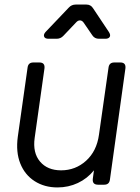

<svg xmlns="http://www.w3.org/2000/svg" viewBox="-20 -810 614 842"><path d="M232 12Q175 12 132 -15.5Q89 -43 69 -93Q49 -143 58 -210L101 -514Q104 -536 126 -536H153Q178 -536 175 -510L132 -205Q123 -140 155.5 -101.5Q188 -63 248 -63Q311 -63 357.5 -105Q404 -147 414 -219L456 -514Q459 -536 481 -536H508Q533 -536 530 -510L462 -22Q459 0 437 0H410Q384 0 387 -26L392 -63Q363 -27 321.5 -7.5Q280 12 232 12ZM193 -640Q177 -640 173.5 -649.5Q170 -659 180 -670L282 -777Q294 -790 312 -790H359Q378 -790 388 -774L458 -669Q466 -656 461 -648Q456 -640 442 -640H414Q395 -640 385 -655L348 -709Q341 -720 331.5 -720.5Q322 -721 314 -712L258 -653Q246 -640 228 -640Z"/></svg>

Font: Pitagon Sans Text
Style: Italic
Weight: 400
Italic angle: -8°
Designer: Travis Tran
Foundry: Pitagon
Version: Version 1.001; ttfautohint (v1.8.4.7-5d5b);gftools[0.9.26]